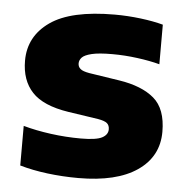

<svg xmlns="http://www.w3.org/2000/svg" viewBox="-45 -602 637 657"><g transform="rotate(5 273.0 -274.0)"><path d="M247.5 10.5Q193 10.5 141 4Q89 -2.5 46 -15V-151Q89 -139 140.8 -132Q192.5 -125 244.5 -125Q297 -125 317 -135.5Q337 -146 337 -164.5Q337 -178 328.8 -185.2Q320.5 -192.5 297.5 -196.5L194 -212Q106.5 -225.5 68.8 -266Q31 -306.5 31 -374Q31 -457.5 102 -507.5Q173 -557.5 323.5 -557.5Q368 -557.5 412.5 -552Q457 -546.5 490 -537.5V-401.5Q456.5 -410.5 413.2 -416.2Q370 -422 327 -422Q280 -422 255.8 -416Q231.5 -410 223 -400.8Q214.5 -391.5 214.5 -380.5Q214.5 -369 222.8 -361.8Q231 -354.5 254 -350.5L358 -334.5Q436 -322.5 478.2 -286.8Q520.5 -251 520.5 -172Q520.5 -87 449.5 -38.2Q378.5 10.5 247.5 10.5Z"/></g></svg>

Font: Encode Sans SmExp XBd
Style: Regular
Weight: 800
Width: 6
Designer: Multiple Designers
Foundry: Impallari Type
Version: Version 3.002; ttfautohint (v1.8.3) -l 8 -r 50 -G 200 -x 14 